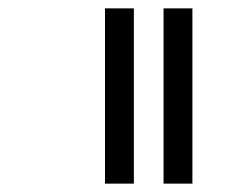

<svg xmlns="http://www.w3.org/2000/svg" viewBox="-20 -618 596 459"><path d="M231 -179V-598H300V-179ZM371 -179V-598H440V-179Z"/></svg>

Font: Ekushey Lal Sabuj
Style: Regular
Weight: 400
Designer: Al Mamun Sumon
Foundry: Al Mamun Sumon
Version: Version 1.0